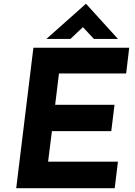

<svg xmlns="http://www.w3.org/2000/svg" viewBox="-20 -986 707 1006"><path d="M155 -736H657L641 -601H289L269 -437H580L563 -299H252L232 -139H598L581 0H65ZM472 -782 403 -856 438 -866 349 -782H223L430 -966H431L598 -782Z"/></svg>

Font: Josefin Sans Thin
Style: Bold Italic
Weight: 700
Italic angle: -7°
Version: Version 2.000